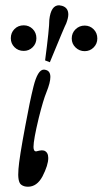

<svg xmlns="http://www.w3.org/2000/svg" viewBox="-20 -703 389 728"><path d="M349 -557Q349 -537 335 -523Q321 -509 301 -509Q281 -509 266.5 -523Q252 -537 252 -557Q252 -578 266.5 -592Q281 -606 301 -606Q321 -606 335 -592Q349 -578 349 -557ZM118 -558Q118 -538 104 -524Q90 -510 70 -510Q49 -510 35 -524Q21 -538 21 -558Q21 -579 35 -593Q49 -607 70 -607Q90 -607 104 -593Q118 -579 118 -558ZM215 -681Q239 -674 239 -648Q239 -635 231 -614Q227 -608 169 -467L151 -474Q167 -595 167 -628Q173 -683 204 -683Q207 -683 215 -681ZM156 -353Q144 -324 127 -256Q107 -173 107 -146Q107 -129 117 -129Q121 -130 130 -132Q139 -134 147 -132Q163 -126 163 -104Q163 -77 141 -34Q120 5 86 5Q70 5 60 -3Q46 -14 50 -62Q53 -104 76 -226Q93 -319 107 -375Q123 -439 146 -439Q150 -439 153 -438Q171 -434 171 -411Q171 -390 156 -353Z"/></svg>

Font: GFS Baskerville
Style: Regular
Weight: 400
Designer: George Matthiopoulos
Foundry: George Matthiopoulos
Version: Version 1.0